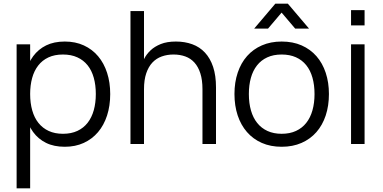

<svg xmlns="http://www.w3.org/2000/svg" viewBox="-20 -780 2075 1040"><path d="M70 240V-540H143.3V240ZM331 15Q271.8 15 229.2 -6.2Q186.7 -27.3 159.1 -65.3Q131.5 -103.3 118.5 -155.8Q105.5 -208.2 105.5 -270.7Q105.5 -333.8 118.8 -386.1Q132.2 -438.3 159.9 -475.8Q187.7 -513.3 230.1 -534.2Q272.5 -555 331 -555Q388.7 -555 434.2 -534Q479.7 -513 511.4 -475.4Q543.2 -437.8 560.1 -385.5Q577 -333.2 577 -270.7Q577 -207 559.9 -154.3Q542.8 -101.7 510.9 -64.2Q479 -26.7 433.5 -5.8Q388 15 331 15ZM321 -55.3Q365.8 -55.3 399.3 -71Q432.8 -86.7 454.9 -115.2Q477 -143.7 488 -183.2Q499 -222.7 499 -270.7Q499 -319.3 487.9 -358.9Q476.8 -398.5 454.6 -426.3Q432.3 -454.2 398.9 -469.4Q365.5 -484.7 321 -484.7Q275.5 -484.7 242.1 -469Q208.7 -453.3 186.8 -424.9Q164.8 -396.5 154.1 -357.3Q143.3 -318.2 143.3 -270.7Q143.3 -221.8 154.6 -182.1Q165.8 -142.3 188.2 -114.2Q210.7 -86 243.8 -70.7Q277 -55.3 321 -55.3Z M1076.7 -296.5Q1076.7 -347 1065.2 -382.7Q1053.8 -418.3 1033.3 -441Q1012.8 -463.7 983.9 -474.2Q955 -484.7 920 -484.7Q885.3 -484.7 856.1 -474.2Q826.8 -463.8 805.5 -441.2Q784.2 -418.5 772.1 -382.8Q760 -347 760 -296.5L743.3 -416.7Q749.2 -438.2 761.5 -462.5Q773.8 -486.8 795.7 -507.4Q817.5 -528 851 -541.5Q884.5 -555 932.7 -555Q981.3 -555 1021.5 -540.3Q1061.7 -525.7 1090.2 -495Q1118.8 -464.3 1134.4 -417.6Q1150 -370.8 1150 -306.7V0H1076.7ZM686.7 0V-720H760V0Z M1356.7 -625 1471.3 -760H1539.3L1654 -625H1579L1505.3 -711.7L1431.7 -625ZM1505.7 15Q1565.7 15 1613.1 -5.8Q1660.5 -26.5 1693.6 -64.1Q1726.7 -101.7 1744.2 -154.3Q1761.7 -207 1761.7 -270.7Q1761.7 -333.3 1744.3 -385.7Q1727 -438 1694.1 -475.6Q1661.2 -513.2 1613.8 -534.1Q1566.3 -555 1505.7 -555Q1446.2 -555 1398.8 -534.3Q1351.3 -513.7 1318.3 -476.3Q1285.3 -439 1267.7 -386.7Q1250 -334.3 1250 -270.7Q1250 -207.7 1267.3 -155.2Q1284.7 -102.7 1317.7 -64.8Q1350.7 -26.8 1398.1 -5.9Q1445.5 15 1505.7 15ZM1505.7 -55.3Q1462.2 -55.3 1429 -70.5Q1395.8 -85.7 1373.3 -113.8Q1350.8 -141.8 1339.4 -181.7Q1328 -221.5 1328 -270.7Q1328 -319 1339 -358.3Q1350 -397.7 1372.2 -425.8Q1394.3 -454 1427.7 -469.3Q1461 -484.7 1505.7 -484.7Q1549.7 -484.7 1583.1 -469.7Q1616.5 -454.7 1638.8 -426.9Q1661.2 -399.2 1672.4 -359.5Q1683.7 -319.8 1683.7 -270.7Q1683.7 -221.8 1672.4 -182.2Q1661.2 -142.7 1638.9 -114.4Q1616.7 -86.2 1583.3 -70.8Q1550 -55.3 1505.7 -55.3Z M1881.5 -642.3V-725H1954.8V-642.3ZM1881.5 0V-540H1954.8V0Z"/></svg>

Font: Vela Sans GX ExtLt
Style: Regular
Weight: 200
Designer: Principal design: Mikhail Sharanda - project Manrope.
Design modification: Ravid Balaliev
Foundry: Mikhail Sharanda
Version: Version 1.001